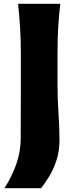

<svg xmlns="http://www.w3.org/2000/svg" viewBox="-20 -821 407 1015"><path d="M3.4 174H197.3Q217.8 147.9 240.4 111Q263 74.1 278.7 26.2Q294.4 -21.6 294.4 -79.8Q294.4 -148.9 289.2 -223.1Q284 -297.4 284 -374.5V-532.9Q284 -610.8 287.4 -672.9Q290.7 -734.9 298.8 -800.8H75.4Q82.7 -734.9 86.4 -672.9Q90.2 -610.8 90.2 -532.9V-362.3L89.5 -90Q89.5 -18.1 65.6 48.3Q41.7 114.6 3.4 174Z"/></svg>

Font: Pinar FD VF
Style: Regular
Weight: 300
Designer: Amin Abedi
Version: Version 2.000